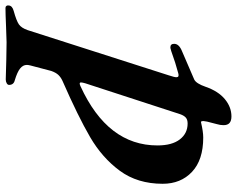

<svg xmlns="http://www.w3.org/2000/svg" viewBox="-199 -478 865 701"><g transform="rotate(90 233.5 -127.5)"><path d="M-97 273Q-96 260 -77 255Q-41 245 -28 236Q-15 227 -7 204L158 -311Q165 -332 165 -339Q165 -350 151 -346Q113 -336 69 -320Q67 -320 63 -318.5Q59 -317 56 -317Q43 -317 43 -331Q43 -349 71 -360Q159 -398 173 -404Q188 -411 200 -446Q216 -492 245 -516Q274 -540 308 -540Q324 -540 332 -533Q340 -526 340 -511Q340 -499 336 -486L327 -451Q325 -441 325 -438Q325 -427 330 -429Q364 -437 385 -437Q467 -437 510.5 -396Q554 -355 554 -289Q554 -197 506.5 -132.5Q459 -68 383.5 -24Q308 20 178 77Q165 83 156.5 92Q148 101 142 118L122 194Q120 202 120 207Q120 221 133 231.5Q146 242 176 251Q193 255 193 272Q193 277 187 280.5Q181 284 173 284L101 282L37 281Q22 281 -22 283Q-68 285 -88 285Q-93 285 -95.5 281.5Q-98 278 -97 273ZM414 -270Q414 -323 392 -351.5Q370 -380 334 -380Q320 -380 312.5 -373.5Q305 -367 300 -353L187 -6Q184 5 184 9Q184 14 188 14Q192 14 198 11Q414 -88 414 -270Z"/></g></svg>

Font: EB Garamond ExtraBold
Style: Italic
Weight: 800
Italic angle: -17.2°
Designer: Georg Duffner and Octavio Pardo
Foundry: Georg Duffner
Version: Version 1.000